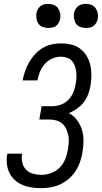

<svg xmlns="http://www.w3.org/2000/svg" viewBox="-20 -968 528 996"><path d="M194 8Q168 8 144 4.5Q120 1 98 -8Q76 -17 58 -33Q40 -49 29.5 -70Q19 -91 16 -115.5Q13 -140 17 -165L18 -171H95L94 -167Q91 -145 96 -123.5Q101 -102 115.5 -87.5Q130 -73 151 -67Q172 -61 194 -61Q219 -61 244.5 -70Q270 -79 289 -98Q308 -117 318 -141.5Q328 -166 332 -191Q335 -209 336.5 -228Q338 -247 334.5 -264.5Q331 -282 324 -298Q317 -314 304.5 -325.5Q292 -337 274.5 -342.5Q257 -348 239 -348H184L196 -417H251Q273 -417 295.5 -425Q318 -433 335 -450.5Q352 -468 361 -490.5Q370 -513 373 -535Q376 -551 376.5 -567Q377 -583 375 -598.5Q373 -614 367.5 -628.5Q362 -643 352 -653.5Q342 -664 326.5 -669Q311 -674 295 -674Q273 -674 250.5 -664Q228 -654 212 -635.5Q196 -617 187 -595Q178 -573 174 -551H97Q102 -574 110 -598Q118 -622 130.5 -644Q143 -666 160.5 -685.5Q178 -705 200.5 -718.5Q223 -732 247.5 -737.5Q272 -743 296 -743Q323 -743 349 -737Q375 -731 395 -716Q415 -701 428.5 -679.5Q442 -658 448 -632.5Q454 -607 454 -580Q454 -553 450 -526Q446 -503 438 -480.5Q430 -458 415 -438.5Q400 -419 379.5 -404.5Q359 -390 337 -381Q362 -368 379 -345.5Q396 -323 404.5 -296Q413 -269 413 -239Q413 -209 408 -179Q404 -154 395.5 -129Q387 -104 373 -82Q359 -60 338.5 -42Q318 -24 294 -12.5Q270 -1 244 3.5Q218 8 194 8ZM426 -823Q411 -823 397 -828Q383 -833 375 -844.5Q367 -856 364.5 -870.5Q362 -885 364 -900Q366 -910 371.5 -920Q377 -930 385.5 -936.5Q394 -943 405 -945.5Q416 -948 426 -948Q441 -948 454.5 -942.5Q468 -937 476 -925.5Q484 -914 487 -899.5Q490 -885 487 -870Q485 -860 479.5 -850Q474 -840 465.5 -833.5Q457 -827 446.5 -825Q436 -823 426 -823ZM230 -823Q215 -823 201.5 -828Q188 -833 180 -844.5Q172 -856 169.5 -870.5Q167 -885 169 -900Q171 -910 176.5 -920Q182 -930 190.5 -936.5Q199 -943 209.5 -945.5Q220 -948 230 -948Q245 -948 259 -942.5Q273 -937 281 -925.5Q289 -914 292 -899.5Q295 -885 292 -870Q290 -860 284.5 -850Q279 -840 270.5 -833.5Q262 -827 251 -825Q240 -823 230 -823Z"/></svg>

Font: Iosevka QP
Style: Italic
Weight: 400
Italic angle: -9°
Designer: Belleve Invis
Foundry: Belleve Invis
Version: Version 20.0.0; ttfautohint (v1.8.4)